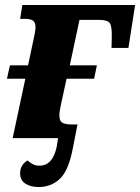

<svg xmlns="http://www.w3.org/2000/svg" viewBox="-20 -556 564 773"><path d="M135 197Q104 197 82.5 183.5Q61 170 61 141Q61 124 69.5 110.5Q78 97 91 90Q101 99 112 105Q123 111 139 111Q192 111 208 36L214 0H31L82 -239H8L20 -293H93L115 -397Q118 -410 120.5 -424.5Q123 -439 123 -446Q123 -465 113.5 -472.5Q104 -480 81 -480H61L70 -536H524L497 -363H429L430 -407Q431 -450 422 -463Q413 -476 378 -476H300L261 -293H370L359 -239H248L225 -133Q222 -119 220.5 -109Q219 -99 219 -92Q219 -69 231 -62Q243 -55 268 -55H292L273 42Q256 131 221 164Q186 197 135 197Z"/></svg>

Font: Noto Serif SemiCondensed ExtraBold
Style: Italic
Weight: 800
Width: 4
Italic angle: -12°
Designer: Monotype Design Team
Foundry: Monotype Imaging Inc.
Version: Version 2.014; ttfautohint (v1.8.4.7-5d5b)